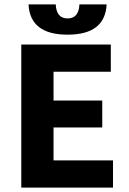

<svg xmlns="http://www.w3.org/2000/svg" viewBox="-20 -855 588 875"><path d="M77 0V-652H485V-528H224V-397H446V-274H224V-124H495V0ZM110 -835H234Q237 -771 288 -771Q339 -771 342 -835H466Q459 -697 288 -697Q117 -697 110 -835Z"/></svg>

Font: Toshiba Sans
Style: Bold
Weight: 700
Designer: Paul D. Hunt
Foundry: Toshiba Corporation
Version: Version 2.020;PS 2.0;hotconv 1.0.86;makeotf.lib2.5.63406